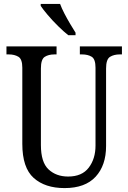

<svg xmlns="http://www.w3.org/2000/svg" viewBox="-20 -951 656 981"><path d="M310 10Q210 10 152 -42Q94 -94 94 -216V-605Q94 -649 74 -661Q54 -673 25 -673H13V-714H269V-673H258Q228 -673 208.5 -660.5Q189 -648 189 -601V-210Q189 -122 228 -85.5Q267 -49 328 -49Q399 -49 433.5 -94.5Q468 -140 468 -207V-605Q468 -649 448.5 -661Q429 -673 399 -673H388V-714H603V-673H592Q562 -673 542 -660.5Q522 -648 522 -601V-205Q522 -106 468.5 -48Q415 10 310 10ZM329 -771Q306 -789 277 -817.5Q248 -846 223.5 -875Q199 -904 188 -921V-931H287Q295 -909 309 -882Q323 -855 338.5 -829Q354 -803 366 -784V-771Z"/></svg>

Font: Noto Serif Armenian Condensed
Style: Regular
Weight: 400
Width: 3
Designer: Monotype Design Team
Foundry: Monotype Imaging Inc.
Version: Version 2.008; ttfautohint (v1.8.4.7-5d5b)